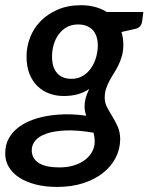

<svg xmlns="http://www.w3.org/2000/svg" viewBox="-50 -538 571 738"><path d="M424 -365.5Q424 -341.5 418.5 -322.5Q413 -303.5 405 -287.2Q397 -271 387.8 -256.5Q378.5 -242 370.8 -227.5Q363 -213 357.8 -197.2Q352.5 -181.5 352.5 -163Q352.5 -142.5 361.8 -125.2Q371 -108 382.2 -89.8Q393.5 -71.5 402.8 -50.5Q412 -29.5 412 -2Q411.5 35 394.8 68Q378 101 346.8 126Q315.5 151 270.8 165.8Q226 180.5 169.5 180.5Q124 180.5 87 171Q50 161.5 24 144.5Q-2 127.5 -16 104Q-30 80.5 -30 52Q-30 18.5 -15.8 -6.8Q-1.5 -32 22.5 -49.8Q46.5 -67.5 78 -78.5Q109.5 -89.5 144 -94.2Q178.5 -99 214 -98.5Q249.5 -98 281.5 -93Q278.5 -101.5 276.8 -110.5Q275 -119.5 275 -129.5Q275 -144 279.2 -160.5Q283.5 -177 293 -196Q273.5 -183 250 -176Q226.5 -169 194.5 -169Q165.5 -169 139.5 -178.5Q113.5 -188 94 -207Q74.5 -226 63.2 -254.5Q52 -283 52 -321.5Q52 -358 65.5 -393.5Q79 -429 105.8 -456.5Q132.5 -484 171.8 -501Q211 -518 262 -518Q289.5 -518 314.5 -511.5Q339.5 -505 360 -492H501L496.5 -456.5Q493.5 -434.5 474 -428L417 -415Q424 -391.5 424 -365.5ZM224.5 -235Q249 -235 267.8 -246Q286.5 -257 299.2 -275Q312 -293 318.8 -315.8Q325.5 -338.5 326 -361.5Q326 -402 306 -423Q286 -444 250 -444Q225.5 -444 207 -433.8Q188.5 -423.5 175.8 -406.2Q163 -389 156.5 -366.8Q150 -344.5 150 -320.5Q150 -279.5 169.2 -257.2Q188.5 -235 224.5 -235ZM314 6.5Q314 -3 312.8 -11.5Q311.5 -20 309.5 -28Q246.5 -38.5 201.8 -36.5Q157 -34.5 128 -24.2Q99 -14 85.5 2.8Q72 19.5 72 39Q72 71.5 99 88.5Q126 105.5 178.5 105.5Q209 105.5 234 97.8Q259 90 276.8 76.5Q294.5 63 304.2 45Q314 27 314 6.5Z"/></svg>

Font: Lato Semibold
Style: Italic
Weight: 600
Italic angle: -7°
Designer: Lukasz Dziedzic
Foundry: tyPoland Lukasz Dziedzic
Version: Version 2.006; 2014-01-15